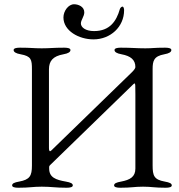

<svg xmlns="http://www.w3.org/2000/svg" viewBox="-20 -877 843 902"><path d="M210 -551C210 -590 228 -613 278 -622C301 -626 311 -633 311 -642C311 -650 299 -653 282 -653C228 -653 217 -650 176 -650C136 -650 127 -653 73 -653C56 -653 44 -650 44 -642C44 -633 54 -626 77 -622C127 -613 130 -597 130 -551V-99C130 -51 120 -33 70 -24C47 -20 37 -15 37 -6C37 2 49 5 66 5C120 5 133 0 176 0C222 0 239 5 293 5C310 5 322 2 322 -6C322 -15 312 -20 289 -24C243 -32 211 -43 211 -85C211 -97 210 -96 218 -104L606 -481C608 -483 611 -485 612 -485C616 -485 616 -477 616 -434V-85C616 -46 591 -32 549 -24C526 -20 516 -15 516 -6C516 2 528 5 545 5C599 5 610 0 652 0C693 0 704 5 758 5C775 5 787 2 787 -6C787 -15 777 -20 754 -24C704 -33 697 -51 697 -100V-552C697 -590 702 -613 752 -622C775 -626 785 -633 785 -642C785 -650 773 -653 756 -653C702 -653 699 -650 663 -650C618 -650 601 -653 547 -653C530 -653 518 -650 518 -642C518 -633 528 -626 551 -622C594 -614 616 -596 616 -562C616 -557 611 -549 601 -539L221 -170C214 -163 210 -167 210 -181ZM278 -795C278 -732 351 -692 419 -692C499 -692 563 -751 563 -829C563 -836 561 -846 555 -846C553 -846 545 -842 543 -834C527 -778 496 -731 422 -731C381 -731 360 -749 360 -767C360 -783 376 -800 376 -819C376 -846 348 -857 328 -857C301 -857 278 -825 278 -795Z"/></svg>

Font: EB Garamond SC 08
Style: Regular
Weight: 400
Version: Version 0.016